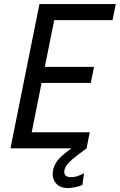

<svg xmlns="http://www.w3.org/2000/svg" viewBox="-20 -740 598 958"><path d="M32.2 0 176.8 -719.7H557.6L541.5 -639.6H250.5L203.6 -406.2H449.2L433.1 -326.2H187.5L138.2 -80.1H427.7L412.1 0ZM319.3 198.2Q277.8 198.2 257.6 172.6Q237.3 147 245.1 107.9Q253.4 69.8 286.9 39.8Q320.3 9.8 366.2 -20L412.1 0Q389.2 17.6 365 35.4Q340.8 53.2 323 71.8Q305.2 90.3 301.3 109.9Q298.3 126.5 306.9 135.3Q315.4 144 334 144Q353 144 371.3 137Q389.6 129.9 399.4 125L391.1 183.1Q377.4 189.5 356.2 193.8Q335 198.2 319.3 198.2Z"/></svg>

Font: Reddit Sans
Style: Italic
Weight: 400
Italic angle: -11.25°
Designer: Stephen Hutchings
Version: Version 1.013